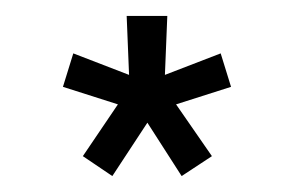

<svg xmlns="http://www.w3.org/2000/svg" viewBox="-20 -734 369 241"><path d="M121 -513 165 -580 208 -513 246 -538 201 -603 270 -625 257 -667 187 -640 190 -714H139L142 -640L72 -667L59 -625L128 -603L84 -538Z"/></svg>

Font: Raleway Med
Style: Regular
Weight: 500
Designer: Matt McInerney, Pablo Impallari, Rodrigo Fuenzalida
Foundry: Matt McInerney, Pablo Impallari, Rodrigo Fuenzalida
Version: Version 3.00 July 28, 2015